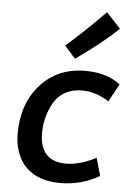

<svg xmlns="http://www.w3.org/2000/svg" viewBox="-57 -858 617 910"><g transform="rotate(5 252.0 -403.0)"><path d="M263 10Q365 10 450 -40L426 -124Q348 -84 284 -84Q158 -84 158 -220Q158 -269 174.5 -317Q191 -365 218 -393Q261 -436 330 -436Q394 -436 458 -396L504 -480Q441 -530 337 -530Q206 -530 124.5 -439.5Q43 -349 43 -206Q43 -124 85 -65Q145 10 263 10ZM283 -583Q409 -672 483 -743L415 -816Q327 -725 231 -641Z"/></g></svg>

Font: Brisa Sans Medium
Style: Italic
Weight: 600
Italic angle: -8°
Designer: Dalton Maag Ltd
Foundry: Dalton Maag Ltd
Version: Version 1.101;July 10, 2019;FontCreator 11.5.0.2425 64-bit